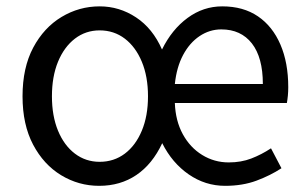

<svg xmlns="http://www.w3.org/2000/svg" viewBox="-20 -577 977 610"><path d="M295 13.4Q230 13.4 174.3 -20.3Q118.7 -54 85.1 -117.6Q51.6 -181.2 51.6 -271Q51.6 -361.9 85.5 -425.7Q119.5 -489.4 175.5 -523.1Q231.5 -556.8 296.6 -556.8Q359.2 -556.8 412.2 -521.8Q465.1 -486.9 494.7 -419.7Q526 -483.4 576 -520.1Q625.9 -556.8 686.1 -556.8Q752.9 -556.8 799.5 -525.1Q846 -493.4 870.9 -435.5Q895.8 -377.7 895.8 -300.1Q895.8 -285.9 894.6 -273.3Q893.4 -260.7 891.4 -249.7H535.5Q537.6 -193.2 560.7 -150.8Q583.8 -108.4 622.3 -84.7Q660.7 -61 706.8 -61Q746.1 -61 778.3 -73.4Q810.6 -85.8 841 -105.8L874.2 -42.5Q838.9 -19.4 794.8 -3Q750.7 13.4 695.2 13.4Q632.1 13.4 579.5 -23Q526.8 -59.4 495.4 -122.1Q464.1 -55.3 413.3 -21Q362.5 13.4 295 13.4ZM296.6 -62.9Q342 -62.9 376.6 -88.9Q411.1 -114.9 430.6 -161.8Q450.2 -208.7 450.2 -271Q450.2 -333.8 430.6 -380.8Q411.1 -427.8 376.6 -454.2Q342 -480.5 296.6 -480.5Q252.3 -480.5 218 -454.2Q183.7 -427.8 164.3 -380.8Q145 -333.8 145 -271Q145 -208.7 164.3 -161.8Q183.7 -114.9 218 -88.9Q252.3 -62.9 296.6 -62.9ZM535.5 -310.1H815.1Q815.1 -394.3 780.3 -439Q745.4 -483.6 683.1 -483.6Q645.9 -483.6 614.1 -462.3Q582.4 -441.1 561.7 -402.3Q541.1 -363.6 535.5 -310.1Z"/></svg>

Font: Noto Sans TC
Style: Regular
Weight: 100
Designer: Ryoko NISHIZUKA 西塚涼子 (kana, bopomofo & ideographs); Paul D. Hunt (Latin, Greek & Cyrillic); Sandoll Communications 산돌커뮤니
Foundry: Adobe
Version: Version 2.004;hotconv 1.0.118;makeotfexe 2.5.65603